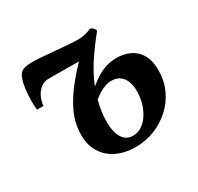

<svg xmlns="http://www.w3.org/2000/svg" viewBox="-126 -706 896 868"><g transform="rotate(-30 322.0 -272.5)"><path d="M81.5 -359H48Q45.5 -376.5 45.5 -404Q45.5 -431.5 48.8 -461Q52 -490.5 60 -514Q68 -537.5 82 -546Q88.5 -550 101 -553Q113.5 -556 134.5 -556Q155 -556 186.5 -553.8Q218 -551.5 252.5 -548.2Q287 -545 317.5 -542.8Q348 -540.5 366.5 -540.5Q387.5 -540.5 405.8 -545Q424 -549.5 437 -556Q440.5 -556.5 446.2 -552.8Q452 -549 456.5 -543.5Q461 -538 461.5 -532Q419 -480 384.8 -428.8Q350.5 -377.5 326.5 -318.5Q347.5 -336 370 -350.2Q392.5 -364.5 418.5 -373.2Q444.5 -382 475.5 -382Q512 -382 543 -368Q574 -354 593.2 -322.8Q612.5 -291.5 612.5 -238Q612.5 -184.5 591.5 -139Q570.5 -93.5 534 -60Q497.5 -26.5 450.2 -7.8Q403 11 349.5 11Q296 11 252.2 -10Q208.5 -31 184 -73.2Q159.5 -115.5 164 -178.5Q167 -228 190.5 -277.2Q214 -326.5 253 -375.5Q292 -424.5 341.5 -473.5L330.5 -453Q325.5 -452.5 311 -452.8Q296.5 -453 276.8 -453.2Q257 -453.5 236 -453.5Q215 -453.5 196.2 -453.8Q177.5 -454 165.5 -454Q147 -454 133 -447Q119 -440 108.5 -427.5Q97 -414.5 89.8 -395Q82.5 -375.5 81.5 -359ZM365 -39.5Q390.5 -39.5 411.8 -53.5Q433 -67.5 448.5 -91.2Q464 -115 472.5 -144.8Q481 -174.5 481 -206Q481 -234 472.8 -256.2Q464.5 -278.5 447.2 -291.2Q430 -304 404 -304Q386 -304 369 -297.8Q352 -291.5 336.8 -281.8Q321.5 -272 308 -261Q301 -235.5 296.8 -206.5Q292.5 -177.5 293 -148.5Q293.5 -115.5 301.8 -90.8Q310 -66 325.8 -52.8Q341.5 -39.5 365 -39.5Z"/></g></svg>

Font: Merriweather 48pt
Style: Bold Italic
Weight: 700
Italic angle: -7.8°
Version: Version 2.101